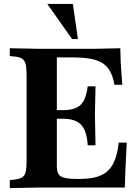

<svg xmlns="http://www.w3.org/2000/svg" viewBox="-20 -960 689 983"><path d="M30 3V-38L50 -40Q78 -43 92 -51Q106 -59 111 -78Q116 -97 116 -133V-577Q116 -613 111 -632.5Q106 -652 91.5 -660.5Q77 -669 50 -671L30 -673V-713L188 -710H456L596 -713L598 -638L606 -526H566Q559 -566 544.5 -593Q530 -620 506 -636Q482 -652 444.5 -659Q407 -666 353 -666H271V-107Q271 -70 291.5 -57Q312 -44 370 -44H393Q457 -44 497.5 -62.5Q538 -81 559.5 -122Q581 -163 588 -230H629L622 -90L619 0H188ZM429 -216Q425 -289 396 -320.5Q367 -352 303 -352H225V-396H303Q365 -396 393 -423.5Q421 -451 429 -518H469L466 -374L469 -216ZM379 -760H349L222 -940H353Z"/></svg>

Font: Baskervville
Style: Bold
Weight: 700
Version: Version 1.100